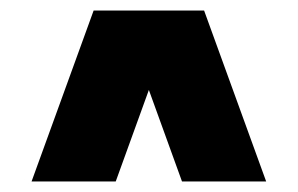

<svg xmlns="http://www.w3.org/2000/svg" viewBox="-20 -845 566 365"><path d="M40 -500 158 -825H368L486 -500H326L263 -674L200 -500Z"/></svg>

Font: Urbanist Black
Style: Regular
Weight: 900
Designer: Corey Hu
Foundry: Corey Hu
Version: Version 1.330; ttfautohint (v1.8.4.7-5d5b)